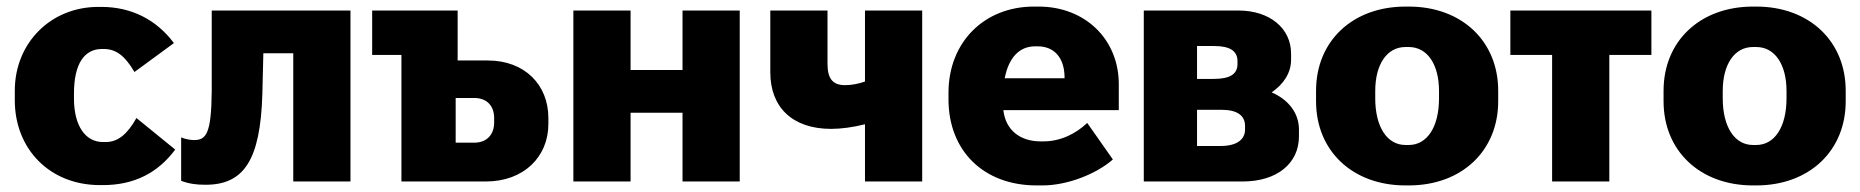

<svg xmlns="http://www.w3.org/2000/svg" viewBox="-20 -552 5659 584"><path d="M284 11H293C388 11 460 -26 513 -97L395 -193C367 -143 338 -120 302 -120H293C240 -120 205 -169 205 -252V-268C205 -357 236 -403 290 -403H295C332 -403 359 -384 389 -333L509 -421C455 -493 379 -531 288 -531H279C135 -531 25 -422 25 -276V-247C25 -99 131 11 284 11Z M605 10C722 10 772 -65 778 -266L781 -390H872V0H1046V-520H624V-275C623 -143 606 -126 570 -126C562 -126 545 -128 531 -134V-2C555 7 577 10 605 10Z M1201 0H1458C1573 0 1648 -75 1648 -175V-193C1648 -294 1576 -368 1464 -368H1372V-520H1112V-385H1201ZM1366 -118V-254H1422C1462 -254 1483 -229 1483 -193V-179C1483 -144 1462 -118 1422 -118Z M1724 0H1898V-209H2056V0H2230V-520H2056V-339H1898V-520H1724Z M2611 0H2785V-520H2611V-304C2591 -297 2571 -293 2550 -293C2512 -293 2497 -314 2497 -358V-520H2323V-332C2323 -226 2390 -160 2508 -160C2539 -160 2575 -165 2611 -174Z M3133 12H3151C3227 12 3315 -23 3365 -67L3287 -178C3254 -147 3208 -122 3154 -122H3145C3082 -122 3039 -157 3032 -216V-217H3383V-296C3383 -432 3281 -532 3139 -532H3125C2973 -532 2865 -423 2865 -270V-250C2865 -93 2972 12 3133 12ZM3036 -314C3048 -376 3080 -411 3128 -411H3137C3185 -411 3217 -378 3218 -319V-314Z M3459 0H3760C3864 0 3931 -55 3931 -137V-158C3931 -208 3899 -249 3848 -271C3884 -296 3907 -330 3907 -370V-389C3907 -466 3842 -520 3747 -520H3459ZM3621 -312V-412H3673C3721 -412 3744 -397 3744 -366V-357C3744 -326 3720 -312 3672 -312ZM3621 -108V-218H3696C3741 -218 3767 -202 3767 -169V-158C3767 -127 3741 -108 3693 -108Z M4255 12H4265C4426 12 4537 -93 4537 -244V-276C4537 -427 4426 -532 4265 -532H4255C4094 -532 3983 -427 3983 -276V-244C3983 -93 4094 12 4255 12ZM4255 -111C4199 -111 4163 -166 4163 -253V-275C4163 -357 4199 -409 4255 -409H4265C4321 -409 4357 -357 4357 -275V-253C4357 -166 4321 -111 4265 -111Z M4701 0H4875V-385H5003V-520H4574V-385H4701Z M5312 12H5322C5483 12 5594 -93 5594 -244V-276C5594 -427 5483 -532 5322 -532H5312C5151 -532 5040 -427 5040 -276V-244C5040 -93 5151 12 5312 12ZM5312 -111C5256 -111 5220 -166 5220 -253V-275C5220 -357 5256 -409 5312 -409H5322C5378 -409 5414 -357 5414 -275V-253C5414 -166 5378 -111 5322 -111Z"/></svg>

Font: Fixel Text ExtraBold
Style: Regular
Weight: 800
Width: 4
Designer: AlfaBravo + MacPaw
Foundry: Kyrylo Tkachov, Marchela Mozhyna, Serhii Makarenko, Maria Weinstein, Zakhar Kryvoshyya
Version: Version 1.211